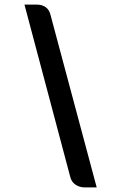

<svg xmlns="http://www.w3.org/2000/svg" viewBox="-20 -764 502 832"><path d="M284 1 86 -744H140Q163 -744 178.5 -732.5Q194 -721 199 -699L399 48H345Q325 48 307 36Q289 24 284 1Z"/></svg>

Font: Aleo
Style: Bold Italic
Weight: 700
Italic angle: -7°
Version: Version 2.001;gftools[0.9.29]